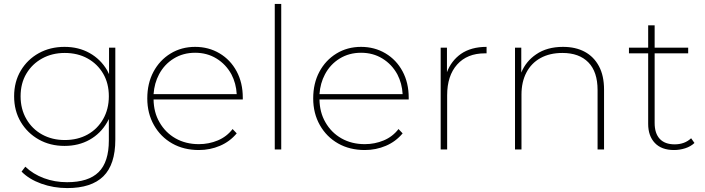

<svg xmlns="http://www.w3.org/2000/svg" viewBox="-20 -762 3597 979"><path d="M323 197Q253 197 190.5 174.5Q128 152 90 113L109 88Q149 126 204 146.5Q259 167 322 167Q431 167 483 115.5Q535 64 535 -46V-155Q531 -146 526 -138Q493 -81 437 -49.5Q381 -18 309 -18Q236 -18 178 -50.5Q120 -83 86 -140Q52 -197 52 -271Q52 -345 86 -402Q120 -459 178 -491Q236 -523 309 -523Q381 -523 437 -491.5Q493 -460 526 -404Q531 -394 536 -384V-519H568V-50Q568 77 507 137Q446 197 323 197ZM310 -48Q376 -48 426.5 -76Q477 -104 506 -155Q535 -206 535 -271Q535 -337 506 -386.5Q477 -436 426.5 -464Q376 -492 310 -492Q246 -492 195 -464Q144 -436 114.5 -386.5Q85 -337 85 -271Q85 -206 114.5 -155Q144 -104 195 -76Q246 -48 310 -48Z M994 3Q917 3 858 -30.5Q799 -64 765 -124Q731 -184 731 -260Q731 -337 762.5 -396Q794 -455 849.5 -489Q905 -523 975 -523Q1044 -523 1099.5 -490Q1155 -457 1186.5 -398.5Q1218 -340 1218 -264V-255H763Q764 -189 793 -139Q823 -86 875 -56.5Q927 -27 994 -27Q1045 -27 1090.5 -46Q1136 -65 1166 -104L1187 -82Q1152 -40 1101.5 -18.5Q1051 3 994 3ZM763 -282H1187Q1184 -337 1160 -383Q1132 -434 1084 -463.5Q1036 -493 975 -493Q914 -493 866 -463.5Q818 -434 791 -383Q767 -338 763 -282Z M1381 0V-742H1414V0Z M1840 3Q1763 3 1704 -30.5Q1645 -64 1611 -124Q1577 -184 1577 -260Q1577 -337 1608.5 -396Q1640 -455 1695.5 -489Q1751 -523 1821 -523Q1890 -523 1945.5 -490Q2001 -457 2032.5 -398.5Q2064 -340 2064 -264V-255H1609Q1610 -189 1639 -139Q1669 -86 1721 -56.5Q1773 -27 1840 -27Q1891 -27 1936.5 -46Q1982 -65 2012 -104L2033 -82Q1998 -40 1947.5 -18.5Q1897 3 1840 3ZM1609 -282H2033Q2030 -337 2006 -383Q1978 -434 1930 -463.5Q1882 -493 1821 -493Q1760 -493 1712 -463.5Q1664 -434 1637 -383Q1613 -338 1609 -282Z M2227 0V-519H2259V-394Q2281 -452 2330 -487Q2382 -523 2461 -523V-490H2452Q2362 -490 2311 -433Q2260 -376 2260 -276V0Z M2606 0V-519H2638V-392Q2662 -450 2714 -485Q2769 -523 2851 -523Q2915 -523 2961.5 -498Q3008 -473 3034 -424.5Q3060 -376 3060 -305V0H3027V-303Q3027 -396 2980 -444Q2933 -492 2848 -492Q2783 -492 2736 -466Q2689 -440 2664 -392Q2639 -344 2639 -280V0Z M3417 3Q3353 3 3319 -33Q3285 -69 3285 -130V-490H3187V-519H3285V-633H3318V-519H3489V-490H3318V-135Q3318 -82 3344 -54Q3370 -26 3420 -26Q3471 -26 3504 -57L3521 -33Q3502 -15 3474 -6Q3446 3 3417 3Z"/></svg>

Font: Montserrat Thin ExtraLight
Style: Regular
Weight: 250
Version: Version 9.000